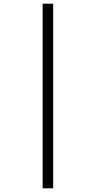

<svg xmlns="http://www.w3.org/2000/svg" viewBox="-20 -780 520 1040"><path d="M211 240H268V-760H211Z"/></svg>

Font: Noto Serif Devanagari Condensed Medium
Style: Regular
Weight: 500
Width: 3
Designer: Universal Thirst, Indian Type Foundry and the Monotype Design Team
Foundry: Monotype Imaging Inc.
Version: Version 2.004